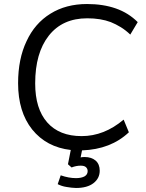

<svg xmlns="http://www.w3.org/2000/svg" viewBox="-20 -740 724 955"><path d="M414 -649Q291 -649 223 -563Q155 -477 155 -325Q155 -199 215 -131Q275 -63 386 -63Q498 -63 595 -145L621 -82Q531 3 388 8L381 43Q385 42 389.5 41.5Q394 41 401 41Q435 41 456 59Q476 77 476 109Q476 147 445 171Q414 195 358 195Q347 195 335.5 193.5Q324 192 311 190Q298 188 287.5 184.5Q277 181 267 176L282 132Q322 146 358 146Q385 146 401 137Q416 128 416 111Q416 99 407 91Q399 84 381 84Q359 84 336 93L318 77L332 6Q211 -8 140 -96Q70 -184 70 -326Q70 -447 112 -535Q153 -624 231 -672Q308 -720 413 -720Q493 -720 556 -698Q619 -676 665 -630L628 -568Q605 -590 580.5 -605Q556 -620 531 -630Q481 -649 414 -649Z"/></svg>

Font: PRinguin Sans
Style: Italic
Weight: 400
Designer: Vernon Adams
Foundry: Vernon Adams
Version: ""